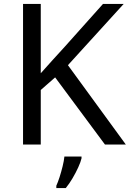

<svg xmlns="http://www.w3.org/2000/svg" viewBox="-20 -734 659 975"><path d="M619 0H513L260 -341L187 -277V0H97V-714H187V-362Q217 -396 248 -430Q279 -464 310 -498L503 -714H608L325 -403ZM394 70Q390 88 377.5 115.5Q365 143 348.5 171Q332 199 314 221H266V209Q274 192 282.5 165.5Q291 139 298 110.5Q305 82 307 61H394Z"/></svg>

Font: Noto Sans Kawi
Style: Regular
Weight: 400
Designer: Fadhl Haqq
Version: Version 1.000